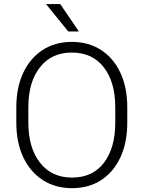

<svg xmlns="http://www.w3.org/2000/svg" viewBox="-20 -930 717 959"><path d="M615.7 -393.6V-317.9Q615.7 -217.8 581.5 -144.3Q547.4 -70.8 485.4 -30.5Q423.3 9.8 339.4 9.8Q256.3 9.8 193.8 -30.5Q131.3 -70.8 96.4 -144.3Q61.5 -217.8 61.5 -317.9V-393.6Q61.5 -493.2 96.2 -566.7Q130.9 -640.1 193.1 -680.4Q255.4 -720.7 338.4 -720.7Q422.4 -720.7 484.6 -680.4Q546.9 -640.1 581.3 -566.7Q615.7 -493.2 615.7 -393.6ZM555.7 -317.9V-394.5Q555.7 -520 498.5 -593.8Q441.4 -667.5 338.4 -667.5Q237.3 -667.5 179.4 -593.8Q121.6 -520 121.6 -394.5V-317.9Q121.6 -191.4 179.9 -117.2Q238.3 -43 339.4 -43Q442.9 -43 499.3 -117.2Q555.7 -191.4 555.7 -317.9ZM280.8 -909.7 374 -772.9H320.8L210 -909.7Z"/></svg>

Font: Vazirmatn RD FD ExtraLight
Style: Regular
Weight: 200
Designer: Saber Rastikerdar
Foundry: Saber Rastikerdar
Version: Version 33.003